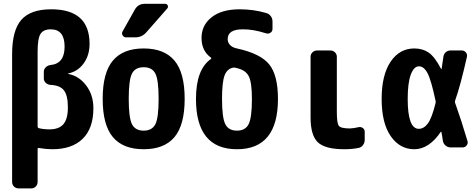

<svg xmlns="http://www.w3.org/2000/svg" viewBox="-20 -790 2540 1029"><path d="M245.1 -96.7Q295.9 -96.7 319.8 -124.5Q343.8 -152.3 343.8 -214.8Q343.8 -279.3 322.3 -306.2Q300.8 -333 251 -335Q236.3 -335.9 225.6 -345.7Q214.8 -355.5 214.8 -370.1V-405.3Q214.8 -418.9 225.1 -429.2Q235.4 -439.5 250 -441.4Q326.2 -448.2 326.2 -540Q326.2 -632.8 252 -632.8Q212.9 -632.8 197.3 -608.4Q181.6 -584 181.6 -514.6V-111.3Q181.6 -106.4 186.5 -103.5Q211.9 -96.7 245.1 -96.7ZM346.7 -393.6Q403.3 -382.8 441.9 -332Q480.5 -281.2 480.5 -210Q480.5 -102.5 423.3 -46.4Q366.2 9.8 259.8 9.8Q228.5 9.8 186.5 2.9Q181.6 2.9 181.6 6.8V184.6Q181.6 199.2 171.9 209.5Q162.1 219.7 147.5 219.7H80.1Q65.4 219.7 55.2 210Q44.9 200.2 44.9 184.6V-500Q44.9 -627 94.2 -683.6Q143.6 -740.2 254.9 -740.2Q460 -740.2 460 -554.7Q460 -494.1 428.7 -450.7Q397.5 -407.2 346.7 -396.5Q344.7 -396.5 344.7 -395Q344.7 -393.6 346.7 -393.6Z M687.5 -124Q705.1 -89.8 750 -89.8Q794.9 -89.8 812.5 -124Q830.1 -158.2 830.1 -260.3Q830.1 -362.3 812.5 -396Q794.9 -429.7 750 -429.7Q705.1 -429.7 687.5 -396Q669.9 -362.3 669.9 -260.3Q669.9 -158.2 687.5 -124ZM585 -465.3Q639.6 -530.3 750 -530.3Q860.4 -530.3 915 -465.3Q969.7 -400.4 969.7 -260.3Q969.7 -120.1 915 -55.2Q860.4 9.8 750 9.8Q639.6 9.8 585 -55.2Q530.3 -120.1 530.3 -260.3Q530.3 -400.4 585 -465.3ZM754.9 -769.5H865.2Q875 -769.5 878.9 -760.7Q882.8 -752 876 -744.1L763.7 -616.2Q740.2 -589.8 705.1 -589.8H655.3Q643.6 -589.8 637.2 -600.6Q630.9 -611.3 636.7 -621.1L703.1 -739.3Q720.7 -769.5 754.9 -769.5Z M1330.1 -259.8Q1330.1 -347.7 1313.5 -380.9Q1296.9 -414.1 1250 -424.8L1238.3 -427.7H1230.5Q1197.3 -421.9 1183.6 -385.7Q1169.9 -349.6 1169.9 -259.8Q1169.9 -159.2 1187.5 -124.5Q1205.1 -89.8 1250 -89.8Q1294.9 -89.8 1312.5 -124.5Q1330.1 -159.2 1330.1 -259.8ZM1250 -530.3Q1376 -502.9 1422.9 -444.8Q1469.7 -386.7 1469.7 -259.8Q1469.7 9.8 1250 9.8Q1030.3 9.8 1030.3 -259.8Q1030.3 -418.9 1111.3 -474.6Q1112.3 -475.6 1112.3 -477.1Q1112.3 -478.5 1111.3 -480.5Q1060.5 -516.6 1060.1 -585.4Q1059.6 -654.3 1113.8 -697.3Q1168 -740.2 1264.6 -740.2Q1337.9 -740.2 1405.3 -720.7Q1420.9 -716.8 1430.7 -704.1Q1440.4 -691.4 1440.4 -674.8V-634.8Q1440.4 -622.1 1429.7 -614.7Q1418.9 -607.4 1406.2 -611.3Q1335.9 -633.8 1280.3 -632.8Q1200.2 -632.8 1200.2 -580.1Q1200.2 -562.5 1212.9 -548.8Q1225.6 -535.2 1250 -530.3Z M1901.4 -108.4Q1914.1 -111.3 1924.3 -104Q1934.6 -96.7 1934.6 -84V-40Q1934.6 -24.4 1925.3 -12.2Q1916 0 1901.4 2.9Q1867.2 9.8 1825.2 9.8Q1722.7 9.8 1683.6 -27.3Q1644.5 -64.5 1644.5 -160.2V-485.4Q1644.5 -500 1654.8 -509.8Q1665 -519.5 1679.7 -519.5H1750Q1764.6 -519.5 1774.9 -509.8Q1785.2 -500 1785.2 -485.4V-190.4Q1785.2 -129.9 1795.9 -115.7Q1806.6 -101.6 1855.5 -101.6Q1877 -102.5 1901.4 -108.4Z M2314.5 -238.3Q2315.4 -244.1 2314.5 -249Q2291 -360.4 2271.5 -397.5Q2252 -434.6 2225.1 -434.6Q2198.2 -434.6 2181.6 -390.1Q2165 -345.7 2165 -259.8Q2165 -99.6 2224.6 -99.6Q2252 -99.6 2273.4 -128.9Q2294.9 -158.2 2314.5 -238.3ZM2418.9 -239.3Q2453.1 -143.6 2485.4 -34.2Q2489.3 -21.5 2481 -10.7Q2472.7 0 2460 0H2394.5Q2379.9 0 2368.2 -9.8Q2356.4 -19.5 2353.5 -35.2Q2352.5 -42 2350.1 -58.1Q2347.7 -74.2 2345.7 -82Q2345.7 -83 2344.7 -84Q2343.8 -85 2342.8 -84Q2279.3 9.8 2200.2 9.8Q2123 9.8 2074.2 -60.1Q2025.4 -129.9 2025.4 -259.8Q2025.4 -387.7 2073.2 -459Q2121.1 -530.3 2200.2 -530.3Q2245.1 -530.3 2277.3 -508.3Q2309.6 -486.3 2343.8 -420.9Q2344.7 -419.9 2345.7 -419.9Q2346.7 -419.9 2346.7 -420.9Q2350.6 -448.2 2356.4 -486.3Q2358.4 -501 2369.1 -510.3Q2379.9 -519.5 2394.5 -519.5H2455.1Q2467.8 -519.5 2476.6 -509.3Q2485.4 -499 2482.4 -485.4Q2448.2 -333 2418.9 -250Q2417 -244.1 2418.9 -239.3Z"/></svg>

Font: Rounded-L Mgen+ 1mn bold
Style: Bold
Weight: 700
Designer: [Source Han Sans]
Ryoko NISHIZUKA  (kana & ideographs); Paul D. Hunt (Latin, Greek & Cyrillic); Wenlong ZHANG  (bopomofo
Version: Version 1.059.20150602